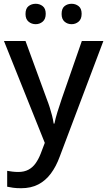

<svg xmlns="http://www.w3.org/2000/svg" viewBox="-20 -756 567 1016"><path d="M1 -539H115L227 -233Q236 -210 243 -188Q250 -166 255.5 -144.5Q261 -123 264 -102H268Q273 -128 284 -163.5Q295 -199 307 -234L413 -539H527L296 73Q277 125 249 162.5Q221 200 182.5 220Q144 240 92 240Q67 240 49 237.5Q31 235 18 232V148Q29 150 44.5 152Q60 154 77 154Q108 154 130.5 142Q153 130 168.5 108Q184 86 195 58L217 0ZM115 -682Q115 -711 131 -723.5Q147 -736 169 -736Q190 -736 206 -723.5Q222 -711 222 -683Q222 -655 206 -641.5Q190 -628 169 -628Q147 -628 131 -641.5Q115 -655 115 -682ZM306 -682Q306 -711 321.5 -723.5Q337 -736 359 -736Q380 -736 396 -723.5Q412 -711 412 -683Q412 -655 396 -641.5Q380 -628 359 -628Q337 -628 321.5 -641.5Q306 -655 306 -682Z"/></svg>

Font: Noto Sans Armenian Medium
Style: Regular
Weight: 500
Designer: Monotype Design Team
Foundry: Monotype Imaging Inc.
Version: Version 2.007